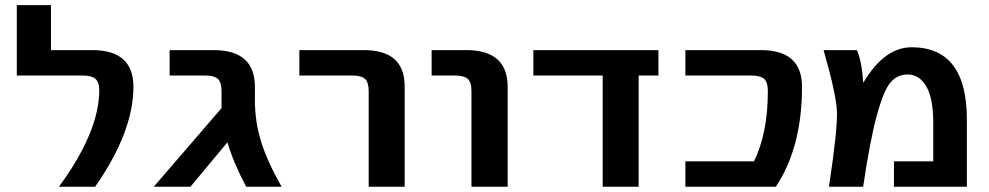

<svg xmlns="http://www.w3.org/2000/svg" viewBox="-20 -710 3760 730"><path d="M204.1 0Q357.4 -209 357.4 -367.2Q357.4 -397.5 342.8 -410.2Q328.1 -422.9 293.9 -422.9H43.9V-690.4H173.8V-519.5H331.1Q487.3 -519.5 487.3 -379.9Q487.3 -209 341.8 0Z M822.3 -363.3Q822.3 -397.5 808.1 -410.2Q793.9 -422.9 759.8 -422.9H625V-519.5H792Q949.2 -519.5 949.2 -379.9V-328.1Q949.2 -249 972.2 -173.3Q995.1 -97.7 1050.8 0H916Q867.2 -91.8 844.7 -168.9L704.1 0H564.5L822.3 -298.8V-315.4Z M1118.2 -422.9V-519.5H1363.3Q1519.5 -519.5 1518.6 -379.9V0H1381.8V-363.3Q1381.8 -397.5 1367.7 -410.2Q1353.5 -422.9 1319.3 -422.9Z M1621.1 -422.9V-519.5H1752.9Q1910.2 -519.5 1910.2 -379.9V0H1772.5V-363.3Q1772.5 -397.5 1758.3 -410.2Q1744.1 -422.9 1709 -422.9Z M2408.2 0H2271.5V-422.9H2007.8V-519.5H2483.4V-422.9H2408.2Z M2873 -519.5Q3029.3 -519.5 3029.3 -379.9Q3029.3 -149.4 2929.7 0H2585.9V-96.7H2846.7Q2899.4 -203.1 2899.4 -363.3Q2899.4 -397.5 2885.3 -410.2Q2871.1 -422.9 2835.9 -422.9H2585.9V-519.5Z M3261.7 -397.5H3263.7Q3342.8 -530.3 3446.3 -530.3Q3656.2 -530.3 3656.2 -254.9V0H3378.9V-96.7H3528.3V-242.2Q3528.3 -335.9 3502 -381.3Q3475.6 -426.8 3430.7 -426.8Q3391.6 -426.8 3365.7 -396.5Q3339.8 -366.2 3314 -272Q3288.1 -177.7 3261.7 0H3131.8Q3165 -220.7 3162.1 -286.6Q3159.2 -352.5 3111.3 -519.5H3238.3Q3257.8 -471.7 3261.7 -397.5Z"/></svg>

Font: Mgen+ 1c bold
Style: Bold
Weight: 700
Designer: [Source Han Sans]
Ryoko NISHIZUKA  (kana & ideographs); Paul D. Hunt (Latin, Greek & Cyrillic); Wenlong ZHANG  (bopomofo
Version: Version 1.059.20150602